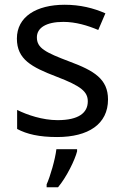

<svg xmlns="http://www.w3.org/2000/svg" viewBox="-20 -566 519 807"><path d="M434 -148C434 -234 375 -269 273 -307C170 -346 135 -364 135 -409C135 -449 174 -474 246 -474C298 -474 348 -459 393 -440L423 -510C373 -532 317 -546 252 -546C132 -546 51 -495 51 -404C51 -316 113 -284 217 -244C322 -204 349 -180 349 -140C349 -92 311 -61 222 -61C159 -61 94 -83 52 -104V-24C93 -2 145 10 220 10C351 10 434 -44 434 -148ZM304 70V61H217C212 104 191 176 176 209V221H224C260 178 295 106 304 70Z"/></svg>

Font: Noto Sans Arabic
Style: Regular
Weight: 400
Designer: Monotype Design Team, Nadine Chahine, Nizar Qandah and Khaled Hosny
Foundry: Monotype Imaging Inc.
Version: Version 2.012